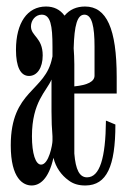

<svg xmlns="http://www.w3.org/2000/svg" viewBox="-20 -562 390 589"><path d="M141 -419V-391C141 -389 141 -387 140 -385C120 -280 13 -287 13 -116C13 -13 52 7 77 7C101 7 129 -11 144 -78C151 -48 169 -24 190 -9C204 2 221 7 241 7C241 7 242 7 242 7H243C307 6 334 -51 334 -180L305 -192C304 -77 286 -18 247 -18C224 -18 212 -41 208 -91V-275H338V-325C338 -474 307 -542 241 -542C215 -542 194 -533 178 -514C164 -533 145 -542 121 -542C64 -542 29 -492 29 -409C29 -357 43 -329 69 -329C94 -329 111 -354 111 -392C111 -447 75 -451 75 -481C75 -500 89 -517 108 -517C135 -517 141 -484 141 -419ZM78 -144C78 -250 123 -282 138 -318V-315V-220C138 -192 139 -167 141 -144V-130C141 -119 130 -57 106 -57C89 -57 78 -91 78 -144ZM206 -414C208 -485 217 -517 239 -517C262 -517 270 -481 270 -419V-330C270 -312 249 -301 208 -297V-365C208 -383 207 -399 206 -414Z"/></svg>

Font: Americaine Condensed
Style: Regular
Weight: 400
Width: 3
Designer: Alan Madić
Foundry: ESAD Valence
Version: Version 0.001;Glyphs 3.1.2 (3151)